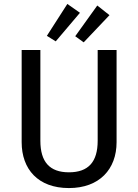

<svg xmlns="http://www.w3.org/2000/svg" viewBox="-20 -943 702 975"><path d="M572 -689H476V-228C476 -121 429 -68 330 -68C232 -68 185 -121 185 -228V-689H90V-221C90 -84 173 12 330 12C485 12 572 -84 572 -221ZM474 -915 362 -759 405 -728 536 -866ZM322 -923 218 -761 263 -733 386 -878Z"/></svg>

Font: Fira Math
Style: Regular
Weight: 400
Designer: Xiangdong Zeng
Foundry: Xiangdong Zeng
Version: Version 0.3.4